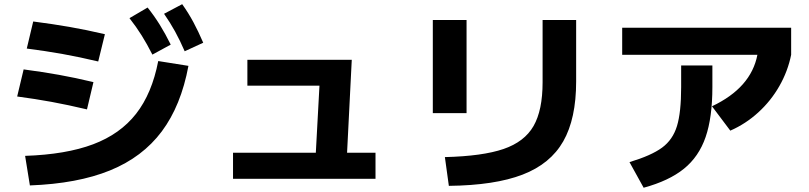

<svg xmlns="http://www.w3.org/2000/svg" viewBox="-20 -838 3790 900"><path d="M721.7 -551.8 863.3 -529.3Q828.6 -342.8 738.3 -221.9Q647.9 -101.1 495.6 -39.1Q343.3 22.9 120.1 31.2L97.7 -107.4Q289.1 -113.8 416.3 -161.6Q543.5 -209.5 617.9 -304.7Q692.4 -399.9 721.7 -551.8ZM60.5 -385.7 90.8 -512.7Q179.2 -501 255.9 -487.3Q332.5 -473.6 418 -453.1L387.7 -325.2Q298.8 -346.2 221.9 -360.4Q145 -374.5 60.5 -385.7ZM105.5 -610.4 135.7 -737.3Q226.6 -725.6 305.4 -711.9Q384.3 -698.2 471.7 -677.7L440.4 -549.8Q352.1 -570.8 272.7 -585Q193.4 -599.1 105.5 -610.4ZM586.9 -752.9 671.9 -802.7Q702.6 -764.2 728.8 -722.2Q754.9 -680.2 780.3 -628.9L694.3 -582Q669.4 -631.3 644 -671.9Q618.7 -712.4 586.9 -752.9ZM749 -773.4 834 -818.4Q863.3 -777.3 886.5 -734.1Q909.7 -690.9 932.6 -637.7L845.7 -597.7Q823.7 -648.4 800.8 -690.2Q777.8 -731.9 749 -773.4Z M1072.3 -122.1H1460.4L1477.5 -436.5H1139.6V-557.6H1628.9L1606.9 -122.1H1740.2V0H1072.3Z M2523.4 -452.1V-744.1H2680.7V-456.1Q2680.7 -281.7 2620.4 -175.8Q2560.1 -69.8 2429.7 -19.5Q2299.3 30.8 2084 33.2L2065.4 -101.6Q2242.2 -106 2340.3 -139.6Q2438.5 -173.3 2481 -247.3Q2523.4 -321.3 2523.4 -452.1ZM2008.8 -744.1H2167V-307.6H2008.8Z M3172.9 -429.7V-531.2H3319.3V-429.7Q3319.3 -287.6 3287.6 -195.6Q3255.9 -103.5 3185.8 -46.9Q3115.7 9.8 2997.1 42L2930.7 -78.1Q3033.2 -108.9 3083.5 -146Q3133.8 -183.1 3153.3 -247.1Q3172.9 -311 3172.9 -429.7ZM2896.5 -708H3688.5V-581.1Q3672.9 -503.9 3633.3 -434.6Q3593.8 -365.2 3534.7 -311.3Q3475.6 -257.3 3403.3 -225.6L3317.4 -339.8Q3500.5 -426.3 3530.3 -581.1H2896.5Z"/></svg>

Font: Pretendard ExtraBold
Style: Regular
Weight: 800
Designer: Base glyphs from Inter by Rasmus Andersson; Hangeul glyphs from Noto Sans CJK(Source Han Sans) by Jang Soo-young and Kan
Foundry: Kil Hyung-jin
Version: Version 1.309